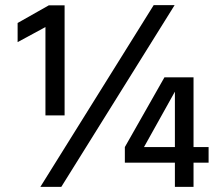

<svg xmlns="http://www.w3.org/2000/svg" viewBox="-20 -732 871 752"><path d="M738 0H665V-95H469V-156L624 -429H738V-156H797V-95H738ZM665 -156V-373L544 -156ZM233 -280H158V-626L49 -567V-642L171 -711H233ZM220 0H138L582 -712H664Z"/></svg>

Font: Hind Kochi Medium
Style: Regular
Weight: 500
Designer: Dhruvi Tolia
Foundry: Indian Type Foundry
Version: Version 0.702;PS 1.0;hotconv 1.0.81;makeotf.lib2.5.63406